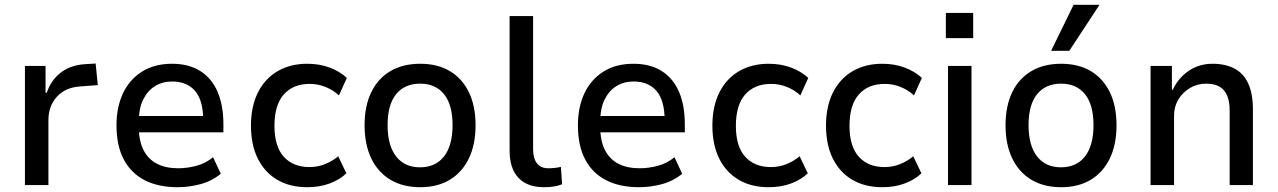

<svg xmlns="http://www.w3.org/2000/svg" viewBox="-20 -772 5330 801"><path d="M84 0V-497H170V-385H175Q192 -436 231.5 -467.5Q271 -499 330 -504L379 -507L388 -417L310 -411Q251 -406 216.5 -367.5Q182 -329 182 -271V0Z M721 9Q641 9 584 -20Q527 -49 496.5 -106.5Q466 -164 466 -249Q466 -325 493 -382.5Q520 -440 572 -473Q624 -506 698 -506Q767 -506 815 -476Q863 -446 887.5 -389.5Q912 -333 912 -253V-220H540V-288H845L828 -267Q828 -353 794 -392.5Q760 -432 698 -432Q658 -432 627 -413Q596 -394 577.5 -357Q559 -320 559 -262V-244Q559 -184 579 -145.5Q599 -107 635.5 -88.5Q672 -70 724 -70Q760 -70 798.5 -80Q837 -90 869 -116L901 -47Q863 -16 815.5 -3.5Q768 9 721 9Z M1262 9Q1190 9 1137.5 -21.5Q1085 -52 1056 -109.5Q1027 -167 1027 -248Q1027 -328 1056 -386Q1085 -444 1138 -475Q1191 -506 1262 -506Q1313 -506 1355.5 -490Q1398 -474 1427 -447L1394 -374Q1369 -397 1337.5 -409.5Q1306 -422 1272 -422Q1203 -422 1164 -378Q1125 -334 1125 -247Q1125 -161 1164 -118Q1203 -75 1271 -75Q1306 -75 1336.5 -87.5Q1367 -100 1391 -120L1425 -49Q1397 -22 1355 -6.5Q1313 9 1262 9Z M1733 9Q1661 9 1609 -22Q1557 -53 1529 -111Q1501 -169 1501 -249Q1501 -330 1529 -387.5Q1557 -445 1609 -475.5Q1661 -506 1733 -506Q1805 -506 1856.5 -475.5Q1908 -445 1936 -387.5Q1964 -330 1964 -249Q1964 -169 1936 -111Q1908 -53 1856.5 -22Q1805 9 1733 9ZM1732 -74Q1797 -74 1832.5 -119.5Q1868 -165 1868 -250Q1868 -335 1832.5 -379Q1797 -423 1733 -423Q1668 -423 1632.5 -379Q1597 -335 1597 -250Q1597 -165 1632.5 -119.5Q1668 -74 1732 -74Z M2249 9Q2180 9 2143 -30Q2106 -69 2106 -144V-705H2204V-152Q2204 -128 2210 -109.5Q2216 -91 2230.5 -80.5Q2245 -70 2267 -70Q2281 -70 2294.5 -71.5Q2308 -73 2320 -76L2325 -3Q2305 4 2288 6.5Q2271 9 2249 9Z M2646 9Q2566 9 2509 -20Q2452 -49 2421.5 -106.5Q2391 -164 2391 -249Q2391 -325 2418 -382.5Q2445 -440 2497 -473Q2549 -506 2623 -506Q2692 -506 2740 -476Q2788 -446 2812.5 -389.5Q2837 -333 2837 -253V-220H2465V-288H2770L2753 -267Q2753 -353 2719 -392.5Q2685 -432 2623 -432Q2583 -432 2552 -413Q2521 -394 2502.5 -357Q2484 -320 2484 -262V-244Q2484 -184 2504 -145.5Q2524 -107 2560.5 -88.5Q2597 -70 2649 -70Q2685 -70 2723.5 -80Q2762 -90 2794 -116L2826 -47Q2788 -16 2740.5 -3.5Q2693 9 2646 9Z M3187 9Q3115 9 3062.5 -21.5Q3010 -52 2981 -109.5Q2952 -167 2952 -248Q2952 -328 2981 -386Q3010 -444 3063 -475Q3116 -506 3187 -506Q3238 -506 3280.5 -490Q3323 -474 3352 -447L3319 -374Q3294 -397 3262.5 -409.5Q3231 -422 3197 -422Q3128 -422 3089 -378Q3050 -334 3050 -247Q3050 -161 3089 -118Q3128 -75 3196 -75Q3231 -75 3261.5 -87.5Q3292 -100 3316 -120L3350 -49Q3322 -22 3280 -6.5Q3238 9 3187 9Z M3661 9Q3589 9 3536.5 -21.5Q3484 -52 3455 -109.5Q3426 -167 3426 -248Q3426 -328 3455 -386Q3484 -444 3537 -475Q3590 -506 3661 -506Q3712 -506 3754.5 -490Q3797 -474 3826 -447L3793 -374Q3768 -397 3736.5 -409.5Q3705 -422 3671 -422Q3602 -422 3563 -378Q3524 -334 3524 -247Q3524 -161 3563 -118Q3602 -75 3670 -75Q3705 -75 3735.5 -87.5Q3766 -100 3790 -120L3824 -49Q3796 -22 3754 -6.5Q3712 9 3661 9Z M3926 -613V-718H4040V-613ZM3935 0V-497H4033V0Z M4407 9Q4335 9 4283 -22Q4231 -53 4203 -111Q4175 -169 4175 -249Q4175 -330 4203 -387.5Q4231 -445 4283 -475.5Q4335 -506 4407 -506Q4479 -506 4530.5 -475.5Q4582 -445 4610 -387.5Q4638 -330 4638 -249Q4638 -169 4610 -111Q4582 -53 4530.5 -22Q4479 9 4407 9ZM4406 -74Q4471 -74 4506.5 -119.5Q4542 -165 4542 -250Q4542 -335 4506.5 -379Q4471 -423 4407 -423Q4342 -423 4306.5 -379Q4271 -335 4271 -250Q4271 -165 4306.5 -119.5Q4342 -74 4406 -74ZM4365 -560 4459 -752H4567L4441 -560Z M4780 0V-497H4869V-398H4873Q4895 -446 4938.5 -476Q4982 -506 5039 -506Q5092 -506 5130 -486Q5168 -466 5187.5 -423.5Q5207 -381 5207 -315V0H5110V-310Q5110 -347 5100 -372Q5090 -397 5068.5 -410Q5047 -423 5012 -423Q4975 -423 4944.5 -405Q4914 -387 4896 -357Q4878 -327 4878 -290V0Z"/></svg>

Font: Nunito Sans 7pt SemiCondensed Medium
Style: Regular
Weight: 500
Width: 4
Designer: Vernon Adams
Foundry: Vernon Adams
Version: Version 3.101;gftools[0.9.27]